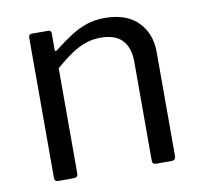

<svg xmlns="http://www.w3.org/2000/svg" viewBox="-66 -610 715 680"><g transform="rotate(-10 292.0 -270.0)"><path d="M90.9 0Q77.2 0 77.2 -13.4V-517.1Q77.2 -530 88.3 -530H147.8Q158.5 -530 158.5 -518.7V-461.4Q158.5 -456.1 160.9 -454.8Q163.4 -453.6 167.9 -458.1Q201.2 -484 229.9 -502.4Q258.5 -520.7 288.1 -530.4Q317.7 -540 352.3 -540Q429.5 -540 471.2 -498.2Q512.9 -456.3 512.9 -388.9V-15.5Q512.9 0 498.1 0H441.7Q435.3 0 432.1 -3.3Q428.9 -6.7 428.9 -13.4V-369.8Q428.9 -418.9 403.9 -446.3Q378.9 -473.7 325.1 -473.7Q295.7 -473.7 270.2 -464.5Q244.7 -455.4 218.9 -437.9Q193 -420.4 161.3 -393.2V-14.5Q161.3 0 145.7 0H90.9Z"/></g></svg>

Font: Libre Franklin Thin
Style: Regular
Weight: 100
Designer: Pablo Impallari, Rodrigo Fuenzalida, Nhung Nguyen
Foundry: Impallari Type
Version: Version 3.000